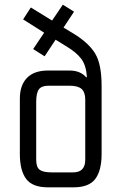

<svg xmlns="http://www.w3.org/2000/svg" viewBox="-20 -802 515 822"><path d="M79 -719 112 -770 203 -714 249 -782 297 -752 252 -684 295 -658Q359 -619 387 -573.5Q415 -528 415 -434V-143Q415 -72 388 -36Q361 0 295 0H185Q119 0 92 -36Q65 -72 65 -143V-380Q65 -437 95.5 -468.5Q126 -500 185 -500H278Q324 -500 349 -471L352 -472Q349 -522 328 -550Q307 -578 265 -603L218 -632L171 -561L122 -592L169 -662ZM278 -435H187Q158 -435 146.5 -419.5Q135 -404 135 -366V-118Q135 -86 150 -75Q165 -64 200 -64H293Q345 -64 345 -118V-375Q345 -407 329.5 -421Q314 -435 278 -435Z"/></svg>

Font: Strong
Style: Regular
Weight: 400
Designer: Roman Shchyukin (Gaslight Type Foundry)
Foundry: Cyreal (www.cyreal.org)
Version: Version 1.001